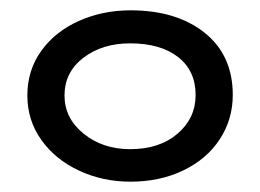

<svg xmlns="http://www.w3.org/2000/svg" viewBox="-20 -830 503 372"><path d="M33 -645Q33 -694 60 -731.5Q87 -769 133 -789.5Q179 -810 233 -810Q322 -810 376.5 -766.5Q431 -723 431 -646Q431 -599 406 -560.5Q381 -522 335.5 -500Q290 -478 233 -478Q179 -478 133 -499.5Q87 -521 60 -559Q33 -597 33 -645ZM359 -646Q359 -693 325 -719.5Q291 -746 232 -746Q178 -746 141.5 -718Q105 -690 105 -645Q105 -601 142 -571Q179 -541 232 -541Q289 -541 324 -571Q359 -601 359 -646Z"/></svg>

Font: BioRhyme Expanded
Style: Regular
Weight: 400
Width: 7
Designer: Aoife Mooney
Foundry: Aoife Mooney Type
Version: Version 1.000